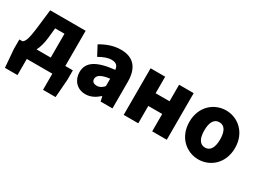

<svg xmlns="http://www.w3.org/2000/svg" viewBox="-48 -1208 2696 2030"><g transform="rotate(30 1300.0 -193.0)"><path d="M182 0H494V197H647L664 -22V-139H572V-569H139L113 -347C94 -188 75 -154 48 -139H11V-22L29 197H182ZM221 -139C243 -181 259 -236 267 -306L280 -430H394V-139Z M903 14C966 14 1019 -15 1066 -57H1071L1083 0H1228V-323C1228 -501 1145 -583 998 -583C909 -583 828 -553 753 -508L815 -391C872 -423 919 -441 964 -441C1022 -441 1046 -414 1050 -368C828 -344 734 -279 734 -159C734 -64 798 14 903 14ZM964 -124C927 -124 903 -140 903 -173C903 -213 939 -246 1050 -260V-169C1024 -141 1000 -124 964 -124Z M1365 0H1543V-212H1713V0H1891V-569H1713V-367H1543V-569H1365Z M2282 14C2426 14 2560 -96 2560 -285C2560 -473 2426 -583 2282 -583C2137 -583 2003 -473 2003 -285C2003 -96 2137 14 2282 14ZM2282 -130C2215 -130 2185 -190 2185 -285C2185 -379 2215 -439 2282 -439C2348 -439 2378 -379 2378 -285C2378 -190 2348 -130 2282 -130Z"/></g></svg>

Font: ChiuKong Gothic MN Heavy
Style: Regular
Weight: 900
Designer: Ryoko NISHIZUKA 西塚涼子 (kana, bopomofo & ideographs); Paul D. Hunt (Latin, Greek & Cyrillic); Sandoll Communications 산돌커뮤니
Foundry: Adobe
Version: Version 1.300